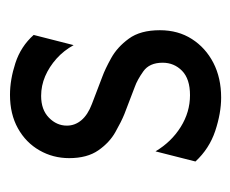

<svg xmlns="http://www.w3.org/2000/svg" viewBox="-60 -406 473 394"><g transform="rotate(-90 177.0 -208.5)"><path d="M174.3 8.3Q142.4 8.3 105.9 -3.8Q69.4 -16 43.1 -44.4L63.9 -126.4Q83.3 -93.8 113.9 -74.7Q144.4 -55.6 179.2 -55.6Q212.5 -55.6 229.2 -71.9Q245.8 -88.2 245.8 -111.8Q245.8 -138.9 228.1 -151.4Q210.4 -163.9 196.5 -168.8L140.3 -190.3Q125 -196.5 103.5 -208.7Q81.9 -220.8 66 -243.7Q50 -266.7 50 -303.5Q50 -336.8 66 -364.6Q81.9 -392.4 111.1 -408.7Q140.3 -425 179.9 -425Q211.1 -425 245.1 -413.9Q279.2 -402.8 302.8 -376.4L281.9 -294.4Q270.8 -314.6 254.2 -329.5Q237.5 -344.4 218.1 -352.8Q198.6 -361.1 177.8 -361.1Q149.3 -361.1 133 -345.1Q116.7 -329.2 116.7 -308.3Q116.7 -291.7 127.8 -278.5Q138.9 -265.3 161.1 -256.9L217.4 -235.4Q232.6 -229.9 255.2 -217.4Q277.8 -204.9 295.1 -181.2Q312.5 -157.6 312.5 -117.4Q312.5 -79.9 294.4 -51.7Q276.4 -23.6 245.5 -7.6Q214.6 8.3 174.3 8.3Z"/></g></svg>

Font: Afacad Flux
Style: Regular
Weight: 400
Designer: Kristian Moeller
Foundry: Dicotype
Version: Version 1.100